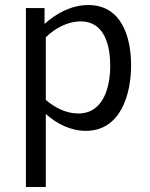

<svg xmlns="http://www.w3.org/2000/svg" viewBox="-20 -505 598 763"><path d="M83 238H162V-52C206 -13 261 15 321 15C460 15 501 -131 501 -246C501 -356 464 -485 331 -485C265 -485 205 -453 157 -410V-473H83ZM301 -420C397 -420 418 -321 418 -244C418 -162 393 -54 291 -54C243 -54 198 -77 162 -108V-357C199 -393 249 -420 301 -420Z"/></svg>

Font: Logix
Style: Regular
Weight: 400
Designer: Michael Lee Finney
Version: Version 1.06